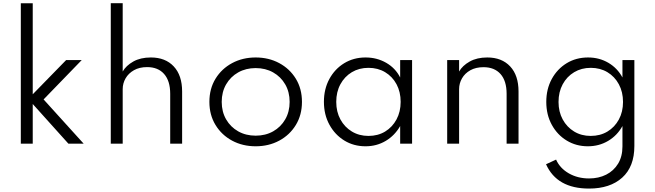

<svg xmlns="http://www.w3.org/2000/svg" viewBox="-20 -880 4014 1176"><path d="M107.5 0H180.5V-243L399 0H492.5L247 -271L480.5 -512H385L180.5 -302.5V-860H107.5Z M658.5 0H731.5V-333.5Q731.5 -369.5 749.2 -400.2Q767 -431 800.5 -450Q834 -469 881 -469Q948 -469 985.2 -426.8Q1022.5 -384.5 1022.5 -305.5V0H1095.5V-319.5Q1095.5 -418.5 1044.2 -473.2Q993 -528 904 -528Q840.5 -528 796.2 -503Q752 -478 731.5 -442V-860.5H658.5Z M1546 16Q1626 16 1690.2 -18.5Q1754.5 -53 1792 -114.5Q1829.5 -176 1829.5 -256Q1829.5 -336.5 1792 -397.8Q1754.5 -459 1690.2 -493.5Q1626 -528 1546 -528Q1466 -528 1401.8 -493.5Q1337.5 -459 1300 -397.8Q1262.5 -336.5 1262.5 -256Q1262.5 -176 1300 -114.5Q1337.5 -53 1401.8 -18.5Q1466 16 1546 16ZM1546 -49Q1486 -49 1439 -75.5Q1392 -102 1365 -148.8Q1338 -195.5 1338 -256Q1338 -316.5 1365 -363.2Q1392 -410 1439 -436.5Q1486 -463 1546 -463Q1606 -463 1653 -436.5Q1700 -410 1727 -363.2Q1754 -316.5 1754 -256Q1754 -195.5 1727 -148.8Q1700 -102 1653 -75.5Q1606 -49 1546 -49Z M2219 16Q2287 16 2342.5 -17Q2398 -50 2431 -108V0H2504V-512H2431V-405.5Q2402 -463 2345.2 -495.5Q2288.5 -528 2219 -528Q2146 -528 2088.2 -492.8Q2030.5 -457.5 1997.2 -396Q1964 -334.5 1964 -256.5Q1964 -177.5 1997.8 -116Q2031.5 -54.5 2089 -19.2Q2146.5 16 2219 16ZM2237 -47.5Q2180 -47.5 2135.2 -74.5Q2090.5 -101.5 2065 -148.5Q2039.5 -195.5 2039.5 -256Q2039.5 -317 2065 -364Q2090.5 -411 2135 -437.8Q2179.5 -464.5 2237 -464.5Q2294.5 -464.5 2339 -437.8Q2383.5 -411 2408.8 -364Q2434 -317 2434 -256Q2434 -195.5 2408.5 -148.2Q2383 -101 2338.8 -74.2Q2294.5 -47.5 2237 -47.5Z M2719 0H2792V-333.5Q2792 -369.5 2809.8 -400.2Q2827.5 -431 2861 -449.8Q2894.5 -468.5 2941.5 -468.5Q3008.5 -468.5 3045.8 -426.5Q3083 -384.5 3083 -305.5V0H3156V-319.5Q3156 -418.5 3104.8 -473.2Q3053.5 -528 2964.5 -528Q2901 -528 2856.8 -503Q2812.5 -478 2792 -442V-512H2719Z M3588 275Q3716.5 275 3791 208Q3865.5 141 3865.5 14V-512H3792.5V-405.5Q3761.5 -463 3706 -495.5Q3650.5 -528 3582 -528Q3508.5 -528 3450.8 -492.8Q3393 -457.5 3359.5 -396Q3326 -334.5 3326 -256Q3326 -177 3359.8 -115.5Q3393.5 -54 3451.2 -19Q3509 16 3580.5 16Q3649 16 3704.8 -17Q3760.5 -50 3792.5 -108V17Q3792.5 78.5 3765.8 122.5Q3739 166.5 3692.8 189.8Q3646.5 213 3588 213Q3518.5 213 3464 181.8Q3409.5 150.5 3386 97.5L3324.5 126Q3391 275 3588 275ZM3598 -47.5Q3541 -47.5 3496.5 -74.5Q3452 -101.5 3426.5 -148.5Q3401 -195.5 3401 -255.5Q3401 -316.5 3426.5 -363.8Q3452 -411 3496.8 -437.8Q3541.5 -464.5 3598.5 -464.5Q3656 -464.5 3700.5 -437.8Q3745 -411 3770.5 -363.8Q3796 -316.5 3796 -255.5Q3796 -195 3770.5 -148Q3745 -101 3700.5 -74.2Q3656 -47.5 3598 -47.5Z"/></svg>

Font: Spartan
Style: Regular
Weight: 400
Designer: Matt Bailey, Mirko Velimirovic
Foundry: Matt Bailey
Version: Version 1.003; ttfautohint (v1.8.3)